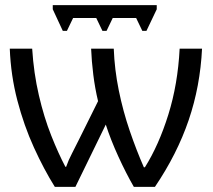

<svg xmlns="http://www.w3.org/2000/svg" viewBox="-20 -726 829 746"><path d="M765 -537Q758 -391 713 -259Q668 -127 582 0H500Q470 -52 440 -117.5Q410 -183 391 -242L273 0H193Q151 -67 112 -152.5Q73 -238 47.5 -335.5Q22 -433 18 -537H105Q111 -442 131 -356Q151 -270 179 -199.5Q207 -129 234 -78H237Q246 -104 260 -130.5Q274 -157 287 -184L361 -333Q349 -383 342.5 -435.5Q336 -488 334 -537H422Q425 -456 441.5 -375Q458 -294 484 -218Q510 -142 539 -76H543Q597 -162 634 -280.5Q671 -399 678 -537ZM589 -706V-690L549 -606H533L509 -656H418L394 -606H378L354 -656H264L240 -606H224L185 -690V-706Z"/></svg>

Font: Noto Sans IKEA
Style: Regular
Weight: 400
Designer: Monotype Design Team
Foundry: Monotype Imaging Inc.
Version: Version 2.001